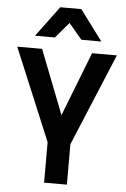

<svg xmlns="http://www.w3.org/2000/svg" viewBox="-65 -1078 741 1125"><g transform="rotate(5 305.0 -516.0)"><path d="M496 -853ZM500 -853H383L305 -945L227 -853H110L243 -1032H367ZM372 0H238V-238L12 -780H158L305 -403L452 -780H598L372 -238Z"/></g></svg>

Font: Tanohe Sans SemiBold
Style: Regular
Weight: 600
Designer: Village Type and Design LLC & Cristiano Sobral
Foundry: Cooper Hewitt Smithsonian Design Museum
Version: Version 1.00;September 29, 2021;FontCreator 13.0.0.2655 64-b